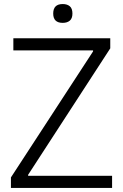

<svg xmlns="http://www.w3.org/2000/svg" viewBox="-20 -929 609 949"><path d="M290 -816Q243 -816 243 -862Q243 -909 290 -909Q312 -909 325 -898Q338 -887 338 -862Q338 -838 325 -827Q312 -816 290 -816ZM34 -52 440 -675V-680H46V-740H525V-690L119 -65V-60H534V0H34Z"/></svg>

Font: Encode Sans Normal
Style: Light
Weight: 300
Designer: Pablo Impallari, Andres Torresi
Foundry: Pablo Impallari, Andres Torresi
Version: Version 1.000; ttfautohint (v1.00) -l 8 -r 50 -G 200 -x 14 -